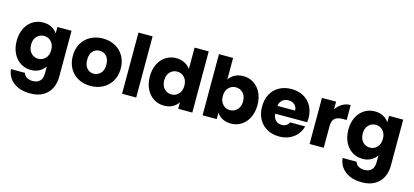

<svg xmlns="http://www.w3.org/2000/svg" viewBox="-76 -1354 4844 2244"><g transform="rotate(15 2346.0 -232.5)"><path d="M274 -566Q333 -566 377.5 -542Q422 -518 446 -479V-558H617V-1Q617 76 586.5 138.5Q556 201 493.5 238Q431 275 338 275Q214 275 137 216.5Q60 158 49 58H218Q226 90 256 108.5Q286 127 330 127Q383 127 414.5 96.5Q446 66 446 -1V-80Q421 -41 377 -16.5Q333 8 274 8Q205 8 149 -27.5Q93 -63 60.5 -128.5Q28 -194 28 -280Q28 -366 60.5 -431Q93 -496 149 -531Q205 -566 274 -566ZM446 -279Q446 -343 410.5 -380Q375 -417 324 -417Q273 -417 237.5 -380.5Q202 -344 202 -280Q202 -216 237.5 -178.5Q273 -141 324 -141Q375 -141 410.5 -178Q446 -215 446 -279Z M995 8Q913 8 847.5 -27Q782 -62 744.5 -127Q707 -192 707 -279Q707 -365 745 -430.5Q783 -496 849 -531Q915 -566 997 -566Q1079 -566 1145 -531Q1211 -496 1249 -430.5Q1287 -365 1287 -279Q1287 -193 1248.5 -127.5Q1210 -62 1143.5 -27Q1077 8 995 8ZM995 -140Q1044 -140 1078.5 -176Q1113 -212 1113 -279Q1113 -346 1079.5 -382Q1046 -418 997 -418Q947 -418 914 -382.5Q881 -347 881 -279Q881 -212 913.5 -176Q946 -140 995 -140Z M1549 -740V0H1378V-740Z M1639 -280Q1639 -366 1671.5 -431Q1704 -496 1760 -531Q1816 -566 1885 -566Q1940 -566 1985.5 -543Q2031 -520 2057 -481V-740H2228V0H2057V-80Q2033 -40 1988.5 -16Q1944 8 1885 8Q1816 8 1760 -27.5Q1704 -63 1671.5 -128.5Q1639 -194 1639 -280ZM2057 -279Q2057 -343 2021.5 -380Q1986 -417 1935 -417Q1884 -417 1848.5 -380.5Q1813 -344 1813 -280Q1813 -216 1848.5 -178.5Q1884 -141 1935 -141Q1986 -141 2021.5 -178Q2057 -215 2057 -279Z M2523 -479Q2547 -518 2592 -542Q2637 -566 2695 -566Q2764 -566 2820 -531Q2876 -496 2908.5 -431Q2941 -366 2941 -280Q2941 -194 2908.5 -128.5Q2876 -63 2820 -27.5Q2764 8 2695 8Q2636 8 2592 -15.5Q2548 -39 2523 -78V0H2352V-740H2523ZM2767 -280Q2767 -344 2731.5 -380.5Q2696 -417 2644 -417Q2593 -417 2557.5 -380Q2522 -343 2522 -279Q2522 -215 2557.5 -178Q2593 -141 2644 -141Q2695 -141 2731 -178.5Q2767 -216 2767 -280Z M3557 -288Q3557 -264 3554 -238H3167Q3171 -186 3200.5 -158.5Q3230 -131 3273 -131Q3337 -131 3362 -185H3544Q3530 -130 3493.5 -86Q3457 -42 3402 -17Q3347 8 3279 8Q3197 8 3133 -27Q3069 -62 3033 -127Q2997 -192 2997 -279Q2997 -366 3032.5 -431Q3068 -496 3132 -531Q3196 -566 3279 -566Q3360 -566 3423 -532Q3486 -498 3521.5 -435Q3557 -372 3557 -288ZM3382 -333Q3382 -377 3352 -403Q3322 -429 3277 -429Q3234 -429 3204.5 -404Q3175 -379 3168 -333Z M3818 -465Q3848 -511 3893 -537.5Q3938 -564 3993 -564V-383H3946Q3882 -383 3850 -355.5Q3818 -328 3818 -259V0H3647V-558H3818Z M4287 -566Q4346 -566 4390.5 -542Q4435 -518 4459 -479V-558H4630V-1Q4630 76 4599.5 138.5Q4569 201 4506.5 238Q4444 275 4351 275Q4227 275 4150 216.5Q4073 158 4062 58H4231Q4239 90 4269 108.5Q4299 127 4343 127Q4396 127 4427.5 96.5Q4459 66 4459 -1V-80Q4434 -41 4390 -16.5Q4346 8 4287 8Q4218 8 4162 -27.5Q4106 -63 4073.5 -128.5Q4041 -194 4041 -280Q4041 -366 4073.5 -431Q4106 -496 4162 -531Q4218 -566 4287 -566ZM4459 -279Q4459 -343 4423.5 -380Q4388 -417 4337 -417Q4286 -417 4250.5 -380.5Q4215 -344 4215 -280Q4215 -216 4250.5 -178.5Q4286 -141 4337 -141Q4388 -141 4423.5 -178Q4459 -215 4459 -279Z"/></g></svg>

Font: Fz Poppins
Style: Bold
Weight: 700
Designer: Ninad Kale (Devanagari), Jonny Pinhorn (Latin)
Foundry: Indian Type Foundry
Version: Vit hóa bi Vntype.Com & FontZin.Com